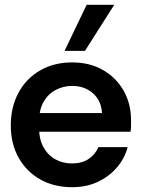

<svg xmlns="http://www.w3.org/2000/svg" viewBox="-20 -768 597 800"><path d="M280 12Q205 12 147.5 -20.5Q90 -53 57.5 -111Q25 -169 25 -245Q25 -322 57 -381.5Q89 -441 147 -474.5Q205 -508 281 -508Q354 -508 409.5 -476Q465 -444 495.5 -389.5Q526 -335 526 -267Q526 -257 526 -245Q526 -233 524 -219H112V-297H405Q402 -349 367 -379.5Q332 -410 281 -410Q244 -410 212.5 -393.5Q181 -377 162 -344.5Q143 -312 143 -262V-233Q143 -187 161.5 -154Q180 -121 211 -104Q242 -87 280 -87Q321 -87 349 -105.5Q377 -124 390 -155H512Q499 -107 466.5 -69.5Q434 -32 387 -10Q340 12 280 12ZM249 -556 341 -748H456L334 -556Z"/></svg>

Font: Host Grotesk SemiBold
Style: Regular
Weight: 600
Designer: Doukan Karapınar
Foundry: Element Type
Version: Version 1.003